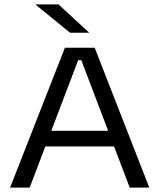

<svg xmlns="http://www.w3.org/2000/svg" viewBox="-20 -857 728 877"><path d="M26 0 276.5 -639H412.5L662 0H572.5L351.5 -582H337L115.5 0ZM167 -188V-259.5H520.5V-188ZM247 -837 386 -709V-707.5H300L143.5 -835V-837Z"/></svg>

Font: Anek Gujarati SemiExpanded
Style: Regular
Weight: 400
Width: 6
Designer: Mrunmayee Ghaisas (Gujarati), Yesha Goshar (Latin)
Foundry: Ek Type
Version: Version 1.003